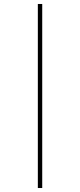

<svg xmlns="http://www.w3.org/2000/svg" viewBox="-20 -739 402 964"><path d="M192 -719V205H170V-719Z"/></svg>

Font: Elsie Swash Caps Black
Style: Regular
Weight: 900
Designer: Alejandro Inler
Foundry: Alejandro Inler
Version: 1.001